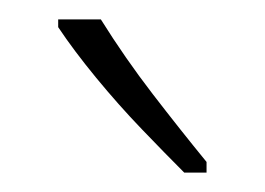

<svg xmlns="http://www.w3.org/2000/svg" viewBox="-20 -784 273 198"><path d="M84 -764Q109 -724 137.5 -687Q166 -650 193 -617V-606H170Q151 -625 126.5 -650.5Q102 -676 79 -704Q56 -732 40 -756V-764Z"/></svg>

Font: Noto Sans Myanmar UI ExtraCondensed ExtraLight
Style: Regular
Weight: 200
Width: 2
Designer: Monotype Design Team
Foundry: Monotype Imaging Inc.
Version: Version 2.103; ttfautohint (v1.8.4.7-5d5b)